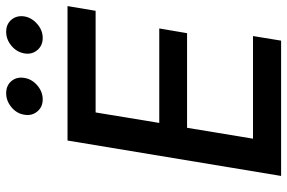

<svg xmlns="http://www.w3.org/2000/svg" viewBox="-182 -796 977 654"><g transform="rotate(-90 307.0 -468.5)"><path d="M35.2 0 155.8 -727.5H613.8L597.7 -631.8H251.5L215.8 -415H537.6L521.5 -320.3H199.2L162.1 -95.7H511.7L496.1 0ZM505.4 -812Q479 -812 463.6 -830.6Q448.2 -849.1 452.6 -874.5Q457 -900.4 478.5 -918.5Q500 -936.5 526.4 -936.5Q552.2 -936.5 567.4 -918.5Q582.5 -900.4 578.6 -874.5Q574.2 -849.1 552.7 -830.6Q531.2 -812 505.4 -812ZM295.9 -812Q270 -812 254.6 -830.6Q239.3 -849.1 243.7 -874.5Q247.6 -900.4 269.3 -918.5Q291 -936.5 316.9 -936.5Q343.3 -936.5 358.4 -918.5Q373.5 -900.4 369.1 -874.5Q365.2 -849.1 343.8 -830.6Q322.3 -812 295.9 -812Z"/></g></svg>

Font: Inter Medium
Style: Italic
Weight: 500
Italic angle: -9.3988°
Designer: Rasmus Andersson
Foundry: rsms
Version: Version 4.001;git-66647c0bb